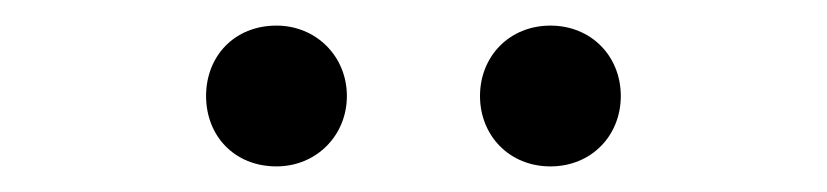

<svg xmlns="http://www.w3.org/2000/svg" viewBox="-20 -787 646 150"><path d="M196 -657C227 -657 251 -681 251 -712C251 -743 227 -767 196 -767C163 -767 141 -743 141 -712C141 -681 163 -657 196 -657ZM410 -657C442 -657 465 -681 465 -712C465 -743 442 -767 410 -767C378 -767 355 -743 355 -712C355 -681 378 -657 410 -657Z"/></svg>

Font: Noto Sans Mono CJK HK
Style: Regular
Weight: 400
Designer: Ryoko NISHIZUKA 西塚涼子 (kana, bopomofo & ideographs); Paul D. Hunt (Latin, Greek & Cyrillic); Sandoll Communications 산돌커뮤니
Foundry: Adobe
Version: Version 2.004;hotconv 1.0.118;makeotfexe 2.5.65603